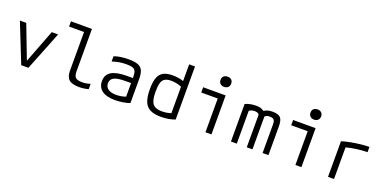

<svg xmlns="http://www.w3.org/2000/svg" viewBox="-11 -1574 4822 2407"><g transform="rotate(20 2400.0 -370.0)"><path d="M252 0 45 -520H130L298 -81H302L470 -520H555L348 0Z M1026 10Q931 10 890.5 -26Q850 -62 850 -147V-660H650V-730H930V-164Q930 -105 954 -82.5Q978 -60 1042 -60Q1073 -60 1099 -64.5Q1125 -69 1150 -77V-7Q1119 2 1088.5 6Q1058 10 1026 10Z M1504 10Q1391 10 1331 -34Q1271 -78 1271 -160Q1271 -246 1338 -286.5Q1405 -327 1546 -327H1623V-338Q1623 -388 1612 -415Q1601 -442 1572.5 -452Q1544 -462 1490 -462Q1441 -462 1397.5 -455Q1354 -448 1301 -431V-501Q1380 -530 1493 -530Q1573 -530 1618.5 -513Q1664 -496 1682.5 -454.5Q1701 -413 1701 -340V-22Q1665 -8 1611 1Q1557 10 1504 10ZM1623 -260H1543Q1443 -260 1397 -236.5Q1351 -213 1351 -160Q1351 -111 1388.5 -84Q1426 -57 1496 -57Q1529 -57 1563 -63Q1597 -69 1623 -79Z M2117 10Q2173 10 2221.5 1Q2270 -8 2305 -22V-730H2227V-507Q2164 -530 2083 -530Q2005 -530 1958 -504.5Q1911 -479 1890.5 -422Q1870 -365 1870 -270Q1870 -169 1894 -107Q1918 -45 1972.5 -17.5Q2027 10 2117 10ZM2227 -432V-79Q2202 -70 2172 -64.5Q2142 -59 2108 -59Q2047 -59 2012.5 -78Q1978 -97 1963 -143Q1948 -189 1948 -268Q1948 -341 1961 -383Q1974 -425 2005 -442.5Q2036 -460 2089 -460Q2157 -460 2227 -432Z M2710 0V-450H2490V-520H2790V0ZM2734 -614Q2702 -614 2682.5 -632.5Q2663 -651 2663 -682Q2663 -714 2682.5 -732Q2702 -750 2734 -750Q2766 -750 2785.5 -732Q2805 -714 2805 -682Q2805 -651 2785.5 -632.5Q2766 -614 2734 -614Z M3050 0V-500Q3110 -530 3195 -530Q3231 -530 3253.5 -523.5Q3276 -517 3300 -500Q3329 -517 3354.5 -523.5Q3380 -530 3415 -530Q3492 -530 3521 -498Q3550 -466 3550 -383V0H3472V-384Q3472 -426 3456.5 -443Q3441 -460 3401 -460Q3380 -460 3365.5 -455.5Q3351 -451 3337 -437V0H3261V-427Q3261 -442 3244.5 -451Q3228 -460 3200 -460Q3158 -460 3128 -438V0Z M3910 0V-450H3690V-520H3990V0ZM3934 -614Q3902 -614 3882.5 -632.5Q3863 -651 3863 -682Q3863 -714 3882.5 -732Q3902 -750 3934 -750Q3966 -750 3985.5 -732Q4005 -714 4005 -682Q4005 -651 3985.5 -632.5Q3966 -614 3934 -614Z M4345 -475Q4400 -492 4463.5 -504Q4527 -516 4589.5 -523Q4652 -530 4705 -530V-460Q4639 -460 4563.5 -449.5Q4488 -439 4425 -422V0H4345Z"/></g></svg>

Font: M PLUS Code Latin 60
Style: Regular
Weight: 400
Width: 7
Monospace: yes
Designer: Coji Morishita
Foundry: UNDERFOREST DESIGN
Version: Version 1.005; ttfautohint (v1.8.3)